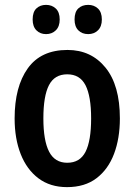

<svg xmlns="http://www.w3.org/2000/svg" viewBox="-20 -758 552 788"><path d="M472 -272Q472 -190 448 -126.5Q424 -63 376 -26.5Q328 10 255 10Q186 10 138 -26Q90 -62 65 -125.5Q40 -189 40 -272Q40 -402 94 -477.5Q148 -553 257 -553Q354 -553 413 -480.5Q472 -408 472 -272ZM158 -272Q158 -181 181.5 -135.5Q205 -90 256 -90Q308 -90 331 -135Q354 -180 354 -272Q354 -363 331 -408Q308 -453 256 -453Q204 -453 181 -408.5Q158 -364 158 -272ZM114 -678Q114 -709 129.5 -723.5Q145 -738 169 -738Q193 -738 209 -723Q225 -708 225 -678Q225 -649 209 -633.5Q193 -618 169 -618Q145 -618 129.5 -633.5Q114 -649 114 -678ZM286 -678Q286 -709 301.5 -723.5Q317 -738 342 -738Q366 -738 382 -723Q398 -708 398 -678Q398 -649 382 -633.5Q366 -618 342 -618Q317 -618 301.5 -633.5Q286 -649 286 -678Z"/></svg>

Font: Noto Sans Gujarati Condensed SemiBold
Style: Regular
Weight: 600
Width: 3
Designer: Jelle Bosma - Monotype Design Team, Universal Thirst
Foundry: Monotype Imaging Inc.
Version: Version 2.106; ttfautohint (v1.8.4.7-5d5b)